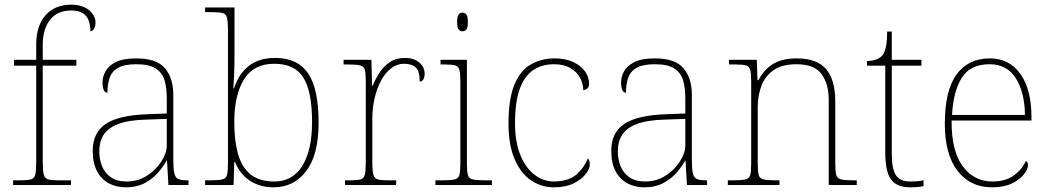

<svg xmlns="http://www.w3.org/2000/svg" viewBox="-20 -792 4490 822"><path d="M36 0V-20H68Q98 -20 112.5 -24Q127 -28 131 -44.5Q135 -61 135 -98V-511H40V-536H135V-600Q135 -682 175 -727Q215 -772 286 -772Q318 -772 341 -761Q364 -750 376.5 -732.5Q389 -715 389 -697Q389 -684 385.5 -675Q382 -666 377 -662Q372 -658 367 -658Q367 -683 360 -703Q353 -723 335.5 -735Q318 -747 284 -747Q226 -747 194.5 -707.5Q163 -668 163 -600V-536H307V-511H163V-98Q163 -61 167.5 -44.5Q172 -28 186 -24Q200 -20 230 -20H284V0Z M518 10Q479 10 447 -6.5Q415 -23 396 -58Q377 -93 377 -146Q377 -225 433.5 -262Q490 -299 611 -303L694 -306V-371Q694 -414 685 -446.5Q676 -479 648 -498Q620 -517 563 -517Q514 -517 487 -502.5Q460 -488 450 -460.5Q440 -433 440 -395Q430 -395 424.5 -406Q419 -417 419 -441Q419 -462 431 -485.5Q443 -509 474.5 -525.5Q506 -542 563 -542Q651 -542 686.5 -499.5Q722 -457 722 -386V-110Q722 -73 725.5 -53.5Q729 -34 741 -27Q753 -20 780 -20H787V0H701L695 -104H693Q682 -83 659.5 -56Q637 -29 602 -9.5Q567 10 518 10ZM522 -15Q571 -15 609.5 -40Q648 -65 671 -101Q694 -137 694 -170V-283L608 -280Q530 -278 486 -261Q442 -244 423.5 -214.5Q405 -185 405 -145Q405 -111 416.5 -81.5Q428 -52 454 -33.5Q480 -15 522 -15Z M1151 10Q1094 10 1050.5 -18Q1007 -46 986 -99H983L980 0H858V-20H879Q916 -20 932 -24Q948 -28 952 -43.5Q956 -59 956 -94V-662Q956 -699 952 -715.5Q948 -732 933.5 -736Q919 -740 889 -740H858V-760H984V-560Q984 -541 983.5 -515.5Q983 -490 982 -463.5Q981 -437 979 -414H982Q1002 -476 1045.5 -510Q1089 -544 1158 -544Q1254 -544 1299 -478Q1344 -412 1344 -267Q1344 -129 1291 -59.5Q1238 10 1151 10ZM1155 -15Q1232 -15 1274 -81.5Q1316 -148 1316 -270Q1316 -400 1279 -459.5Q1242 -519 1154 -519Q1066 -519 1024.5 -452Q983 -385 983 -269Q983 -190 999 -133Q1015 -76 1052.5 -45.5Q1090 -15 1155 -15Z M1457 0V-20H1479Q1509 -20 1523.5 -24Q1538 -28 1542 -44.5Q1546 -61 1546 -98V-442Q1546 -477 1542 -492.5Q1538 -508 1522 -512Q1506 -516 1469 -516H1451V-536H1570L1573 -424H1575Q1587 -453 1604.5 -480.5Q1622 -508 1649 -526Q1676 -544 1714 -544Q1752 -544 1775 -524.5Q1798 -505 1798 -476Q1798 -463 1793 -453Q1788 -443 1777 -443Q1777 -487 1760 -503Q1743 -519 1709 -519Q1680 -519 1655 -500Q1630 -481 1612 -448Q1594 -415 1584 -372.5Q1574 -330 1574 -284V-98Q1574 -61 1578.5 -44.5Q1583 -28 1597 -24Q1611 -20 1641 -20H1676V0Z M1844 0V-20H1874Q1911 -20 1927 -24Q1943 -28 1947 -43.5Q1951 -59 1951 -94V-438Q1951 -475 1947 -491.5Q1943 -508 1928.5 -512Q1914 -516 1884 -516H1866V-536H1979V-94Q1979 -59 1983 -43.5Q1987 -28 2003.5 -24Q2020 -20 2056 -20H2086V0ZM1960 -658Q1950 -658 1943.5 -666Q1937 -674 1937 -698Q1937 -721 1943.5 -729.5Q1950 -738 1960 -738Q1971 -738 1977 -729.5Q1983 -721 1983 -698Q1983 -674 1977 -666Q1971 -658 1960 -658Z M2352 10Q2298 10 2254 -19.5Q2210 -49 2183.5 -110Q2157 -171 2157 -263Q2157 -369 2182.5 -430Q2208 -491 2253 -516.5Q2298 -542 2355 -542Q2401 -542 2434 -526.5Q2467 -511 2484.5 -486.5Q2502 -462 2502 -433Q2502 -425 2499 -419Q2496 -413 2490.5 -410Q2485 -407 2477 -406Q2477 -434 2463 -459.5Q2449 -485 2421.5 -501Q2394 -517 2351 -517Q2302 -517 2264.5 -493Q2227 -469 2206 -413.5Q2185 -358 2185 -264Q2185 -184 2208 -128Q2231 -72 2269 -43.5Q2307 -15 2352 -15Q2415 -16 2448 -45Q2481 -74 2497 -114Q2502 -108 2503.5 -101.5Q2505 -95 2505 -86Q2505 -70 2487.5 -47Q2470 -24 2436 -7Q2402 10 2352 10Z M2738 10Q2699 10 2667 -6.5Q2635 -23 2616 -58Q2597 -93 2597 -146Q2597 -225 2653.5 -262Q2710 -299 2831 -303L2914 -306V-371Q2914 -414 2905 -446.5Q2896 -479 2868 -498Q2840 -517 2783 -517Q2734 -517 2707 -502.5Q2680 -488 2670 -460.5Q2660 -433 2660 -395Q2650 -395 2644.5 -406Q2639 -417 2639 -441Q2639 -462 2651 -485.5Q2663 -509 2694.5 -525.5Q2726 -542 2783 -542Q2871 -542 2906.5 -499.5Q2942 -457 2942 -386V-110Q2942 -73 2945.5 -53.5Q2949 -34 2961 -27Q2973 -20 3000 -20H3007V0H2921L2915 -104H2913Q2902 -83 2879.5 -56Q2857 -29 2822 -9.5Q2787 10 2738 10ZM2742 -15Q2791 -15 2829.5 -40Q2868 -65 2891 -101Q2914 -137 2914 -170V-283L2828 -280Q2750 -278 2706 -261Q2662 -244 2643.5 -214.5Q2625 -185 2625 -145Q2625 -111 2636.5 -81.5Q2648 -52 2674 -33.5Q2700 -15 2742 -15Z M3096 0V-20H3119Q3156 -20 3172 -24Q3188 -28 3192 -43.5Q3196 -59 3196 -94V-442Q3196 -477 3192 -492.5Q3188 -508 3173.5 -512Q3159 -516 3129 -516H3101V-536H3220L3223 -449H3227Q3247 -485 3271 -505Q3295 -525 3324.5 -533.5Q3354 -542 3391 -542Q3477 -542 3516.5 -496.5Q3556 -451 3556 -357V-94Q3556 -59 3560 -43.5Q3564 -28 3580.5 -24Q3597 -20 3633 -20H3648V0H3528V-365Q3528 -432 3497.5 -474.5Q3467 -517 3391 -517Q3326 -517 3289.5 -490Q3253 -463 3238.5 -421Q3224 -379 3224 -334V-94Q3224 -59 3228 -43.5Q3232 -28 3248.5 -24Q3265 -20 3301 -20H3317V0Z M3877 10Q3819 10 3794.5 -24Q3770 -58 3770 -141V-511H3692V-531Q3713 -531 3728.5 -536.5Q3744 -542 3754 -551Q3764 -560 3771 -584Q3778 -608 3778 -657H3798V-536H3925V-511H3798V-132Q3798 -68 3816 -41.5Q3834 -15 3876 -15Q3893 -15 3905.5 -16Q3918 -17 3934 -20V5Q3918 8 3904.5 9Q3891 10 3877 10Z M4227 10Q4134 10 4079.5 -60.5Q4025 -131 4025 -262Q4025 -404 4075 -473Q4125 -542 4218 -542Q4301 -542 4348.5 -475.5Q4396 -409 4396 -290V-276H4054Q4053 -146 4101.5 -80.5Q4150 -15 4228 -15Q4285 -15 4320 -40.5Q4355 -66 4372 -103Q4377 -100 4379 -96Q4381 -92 4381 -85Q4381 -68 4363.5 -45.5Q4346 -23 4312 -6.5Q4278 10 4227 10ZM4368 -300Q4367 -397 4329 -457Q4291 -517 4217 -517Q4133 -517 4097 -458Q4061 -399 4056 -300Z"/></svg>

Font: Noto Serif Tibetan Thin
Style: Regular
Weight: 250
Version: Version 2.103